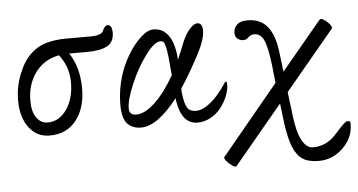

<svg xmlns="http://www.w3.org/2000/svg" viewBox="-49 -546 1609 862"><g transform="rotate(-5 755.5 -115.0)"><path d="M161.1 11.2Q103.5 11.2 68.4 -35.4Q33.2 -82 33.2 -158.2Q33.2 -223.1 58.1 -280.8Q71.3 -313.5 87.6 -336.4Q104 -359.4 129.2 -378.4Q154.3 -397.5 190.9 -406.7Q227.5 -416 275.9 -416H383.8Q430.7 -416 439.9 -436Q443.8 -446.3 450 -453.1Q456.1 -460 461.9 -460Q482.9 -460 482.9 -423.8Q482.9 -382.8 452.6 -365.5Q422.4 -348.1 360.8 -348.1H279.8Q324.2 -284.2 324.2 -186Q324.2 -98.6 281 -43.7Q237.8 11.2 161.1 11.2ZM87.9 -150.9Q87.9 -102.5 107.2 -75.2Q126.5 -47.9 157.2 -47.9Q209.5 -47.9 243.2 -96.9Q276.9 -146 276.9 -220.2Q276.9 -288.1 233.9 -344.2Q166 -331.5 127 -278.8Q87.9 -226.1 87.9 -150.9Z M573.7 11.2Q533.7 11.2 511.2 -13.2Q488.8 -37.6 488.8 -101.1Q488.8 -165.5 509.8 -232.9Q523.9 -276.9 549.8 -320.3Q575.7 -363.8 607.4 -393.3Q639.2 -422.9 665.5 -422.9Q707 -422.9 731.9 -389.6Q756.8 -356.4 762.7 -294.9Q763.7 -290 763.7 -276.9Q782.2 -318.8 789.6 -338.9Q797.4 -360.4 808.3 -380.4Q819.3 -400.4 835 -416.7Q850.6 -433.1 864.7 -433.1Q887.7 -433.1 887.7 -397.9Q887.7 -358.4 852.5 -292Q810.5 -212.4 767.6 -147Q767.6 -134.8 769.5 -121.1Q774.9 -76.7 786.6 -59.3Q798.3 -42 824.7 -42Q855.5 -42 891.1 -71Q926.8 -100.1 960.9 -151.9Q964.8 -161.1 971.7 -161.1Q974.6 -161.1 974.6 -147Q974.6 -123 963.6 -95.7Q952.6 -68.4 934.1 -44.4Q915.5 -20.5 887.2 -4.6Q858.9 11.2 827.6 11.2Q756.3 11.2 739.7 -95.2Q739.7 -103 738.8 -106.9Q647 11.2 573.7 11.2ZM524.9 -79.1Q524.9 -48.8 556.6 -48.8Q595.7 -48.8 641.6 -92.3Q687.5 -135.7 730.5 -210.9Q726.1 -265.6 722.9 -294.9Q719.7 -324.2 715.3 -341.3Q710.9 -358.4 706.1 -362.8Q701.2 -367.2 692.9 -367.2Q665 -367.2 624.3 -311.5Q583.5 -255.9 554.2 -186.8Q524.9 -117.7 524.9 -79.1Z M984.4 221.2Q980.5 226.1 966.1 216.8Q951.7 207.5 940.7 194.3Q929.7 181.2 933.6 175.8L1191.4 -136.2L1182.6 -217.8Q1172.9 -299.3 1158.2 -330.6Q1143.6 -361.8 1114.3 -361.8Q1101.6 -361.8 1088.4 -351.1Q1078.6 -339.8 1064.5 -339.8Q1050.3 -339.8 1038.8 -348.9Q1027.3 -357.9 1027.3 -375Q1027.3 -397.5 1042.7 -412.1Q1058.1 -426.8 1090.3 -426.8Q1147.9 -426.8 1179.4 -388.4Q1210.9 -350.1 1220.2 -274.9L1231.4 -183.1L1413.6 -401.9Q1418 -407.7 1432.4 -398.9Q1446.8 -390.1 1457.8 -376.5Q1468.8 -362.8 1464.4 -356.9L1242.2 -89.8L1255.4 16.1Q1263.7 89.8 1284.2 128.4Q1304.7 167 1334.5 167Q1396.5 167 1441.4 115.2Q1487.3 63 1496.6 63Q1506.3 63 1508.8 65.7Q1511.2 68.4 1511.2 79.1Q1511.2 138.7 1464.6 184.3Q1418 230 1354.5 230Q1309.6 230 1283 213.1Q1256.3 196.3 1239.7 155.5Q1223.1 114.7 1213.4 40L1203.6 -42Z"/></g></svg>

Font: Junicode SmCond Light
Style: Italic
Weight: 300
Width: 4
Italic angle: -11°
Designer: Peter S. Baker
Version: Version 2.206